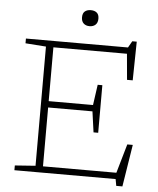

<svg xmlns="http://www.w3.org/2000/svg" viewBox="-61 -939 843 1027"><g transform="rotate(5 361.0 -426.0)"><path d="M52 0V-25.5L162.5 -33.5V-673.5L52 -681.5V-707H600L620 -742H644L640.5 -534H610L597.5 -673H202.5V-384H440.5L456 -494H481V-238.5H456L440.5 -350H202.5V-34H596.5L641.5 -190H671L635 36H602L595.5 0ZM385 -802.5Q365 -802.5 353 -813.8Q341 -825 341 -846.5Q341 -868.5 353 -878.5Q365 -888.5 385 -888.5Q405 -888.5 417 -878.5Q429 -868.5 429 -846.5Q429 -825 417 -813.8Q405 -802.5 385 -802.5Z"/></g></svg>

Font: Newsreader Caption ExtraLight
Style: Regular
Weight: 275
Designer: Hugues Gentile
Foundry: Production Type
Version: Version 1.001